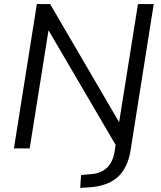

<svg xmlns="http://www.w3.org/2000/svg" viewBox="-20 -725 787 938"><path d="M372 193 376 130 423 126Q523 119 540 15L545 -17L217 -577L125 0H48L160 -705H225L562 -128L654 -705H731L618 9Q604 96 555 140Q506 184 418 190Z"/></svg>

Font: Mulish
Style: Italic
Weight: 400
Italic angle: -9°
Designer: Vernon Adams
Foundry: Vernon Adams
Version: Version 3.603; ttfautohint (v1.8.3)